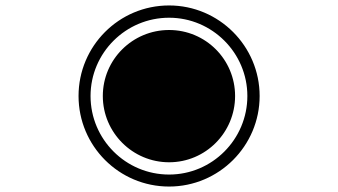

<svg xmlns="http://www.w3.org/2000/svg" viewBox="-20 -652 1240 704"><path d="M268 -300C268 -117 416 32 600 32C783 32 932 -117 932 -300C932 -483 783 -632 600 -632C416 -632 268 -483 268 -300ZM312 -300C312 -458 441 -587 600 -587C758 -587 887 -458 887 -300C887 -141 758 -12 600 -12C441 -12 312 -141 312 -300ZM357 -300C357 -166 466 -57 600 -57C734 -57 842 -166 842 -300C842 -434 734 -542 600 -542C466 -542 357 -434 357 -300Z"/></svg>

Font: CryptoKit 1.4
Style: Regular
Weight: 400
Monospace: yes
Designer: Oceane Juvin
Foundry: http://www.head-geneve.ch
Version: Version 1.000